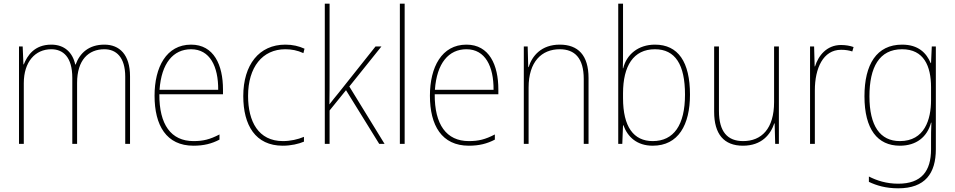

<svg xmlns="http://www.w3.org/2000/svg" viewBox="-20 -780 5177 1041"><path d="M546 -538C462 -538 413 -493 390 -430H388C374 -495 330 -538 258 -538C166 -538 128 -478 109 -431H107L103 -528H83V0H109V-329C109 -445 171 -513 258 -513C322 -513 372 -471 372 -358V0H398V-331C398 -454 459 -513 546 -513C610 -513 659 -470 659 -364V0H685V-366C685 -484 628 -538 546 -538Z M1016 -538C882 -538 818 -416 818 -261C818 -100 882 10 1029 10C1085 10 1128 -1 1170 -23V-51C1118 -24 1082 -15 1029 -15C907 -15 843 -105 844 -269H1189V-295C1189 -427 1140 -538 1016 -538ZM1016 -513C1118 -513 1164 -420 1163 -293H845C855 -438 920 -513 1016 -513Z M1513 10C1558 10 1600 0 1628 -12V-38C1595 -24 1554 -15 1514 -15C1381 -15 1325 -121 1325 -260C1325 -416 1403 -513 1527 -513C1560 -513 1593 -507 1625 -492L1631 -516C1600 -530 1567 -538 1527 -538C1385 -538 1299 -429 1299 -259C1299 -101 1365 10 1513 10Z M1767 -376V-760H1741V0H1767V-181L1856 -291L2036 0H2065L1874 -311L2048 -528H2016L1814 -274C1796 -252 1785 -239 1766 -214C1767 -271 1767 -318 1767 -376Z M2174 0V-760H2148V0Z M2509 -538C2375 -538 2311 -416 2311 -261C2311 -100 2375 10 2522 10C2578 10 2621 -1 2663 -23V-51C2611 -24 2575 -15 2522 -15C2400 -15 2336 -105 2337 -269H2682V-295C2682 -427 2633 -538 2509 -538ZM2509 -513C2611 -513 2657 -420 2656 -293H2338C2348 -438 2413 -513 2509 -513Z M3015 -538C2915 -538 2865 -477 2846 -416H2844L2841 -528H2820V0H2846V-305C2846 -446 2917 -513 3015 -513C3096 -513 3145 -465 3145 -352V0H3171V-357C3171 -481 3114 -538 3015 -538Z M3358 -509V-760H3332V0H3354L3358 -101H3360C3383 -37 3434 10 3519 10C3658 10 3721 -103 3721 -267C3721 -444 3657 -538 3531 -538C3441 -538 3377 -485 3359 -410H3357C3358 -438 3358 -481 3358 -509ZM3531 -513C3641 -513 3694 -430 3694 -267C3694 -102 3633 -15 3519 -15C3415 -15 3358 -93 3358 -248V-274C3358 -422 3414 -513 3531 -513Z M4203 -528H4177V-227C4177 -82 4109 -15 4009 -15C3925 -15 3878 -65 3878 -179V-528H3852V-174C3852 -53 3905 10 4008 10C4110 10 4158 -51 4178 -111H4180L4183 0H4203Z M4540 -536C4462 -536 4417 -478 4399 -420H4397L4394 -528H4372V0H4398V-290C4398 -410 4443 -510 4540 -510C4564 -510 4583 -507 4601 -501L4608 -525C4588 -532 4565 -536 4540 -536Z M4871 -538C4733 -538 4667 -431 4667 -258C4667 -79 4738 10 4859 10C4948 10 5007 -37 5028 -115H5030C5028 -75 5028 -51 5028 -15V29C5028 148 4976 216 4850 216C4786 216 4734 199 4691 177V206C4733 226 4783 241 4850 241C4996 241 5054 160 5054 29V-528H5032L5028 -438H5026C5003 -493 4959 -538 4871 -538ZM4871 -513C4989 -513 5028 -422 5028 -307V-237C5028 -132 4993 -15 4859 -15C4752 -15 4694 -97 4694 -258C4694 -415 4747 -513 4871 -513Z"/></svg>

Font: Noto Sans Arabic UI SmCn Th
Style: Regular
Weight: 100
Width: 4
Designer: Monotype Design Team, Nadine Chahine and Nizar Qandah
Foundry: Monotype Imaging Inc.
Version: Version 2.010